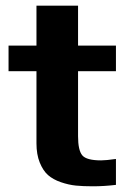

<svg xmlns="http://www.w3.org/2000/svg" viewBox="-20 -644 447 674"><path d="M387 5V-86C363.7 -82.7 346.3 -81 335 -81C301 -81 279 -86.8 269 -98.5C259 -110.2 254 -132.7 254 -166V-394H387V-484H254V-624H108V-484H10V-394H108V-141C108 -115 111.8 -92.5 119.5 -73.5C127.2 -54.5 136.8 -39.8 148.5 -29.5C160.2 -19.2 175.2 -10.8 193.5 -4.5C211.8 1.8 229.5 5.8 246.5 7.5C263.5 9.2 283.3 10 306 10C332 10 359 8.3 387 5Z"/></svg>

Font: Play
Style: Bold
Weight: 700
Designer: Jonas Hecksher
Foundry: Jonas Hecksher, Playtypeª, e-types AS
Version: Version 1.002